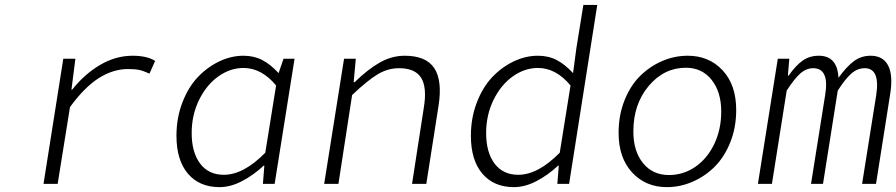

<svg xmlns="http://www.w3.org/2000/svg" viewBox="-20 -749 3650 782"><path d="M157.2 0 237.8 -509.8H287.1L271 -383.8H273.9Q324.7 -447.8 388.2 -484.9Q451.7 -522 520 -522Q578.6 -522 611.8 -501L588.9 -449.2Q564 -460.4 547.1 -464.1Q530.3 -467.8 502 -467.8Q440.9 -467.8 382.8 -431.2Q324.7 -394.5 265.1 -313L214.8 0Z M874.5 13.2Q792 13.2 745.4 -41.7Q698.7 -96.7 698.7 -195.8Q698.7 -268.6 722.7 -331.1Q746.6 -393.6 785.4 -434.6Q824.2 -475.6 872.8 -498.8Q921.4 -522 971.7 -522Q1014.6 -522 1048.3 -504.4Q1082 -486.8 1114.7 -451.2L1134.8 -509.8H1179.7L1098.6 0H1050.8L1056.6 -74.2H1053.7Q1013.2 -36.1 966.1 -11.5Q918.9 13.2 874.5 13.2ZM891.6 -37.1Q972.2 -37.1 1060.5 -127L1104.5 -400.9Q1045.4 -472.2 971.7 -472.2Q918 -472.2 869.6 -438Q821.3 -403.8 791 -342.3Q760.7 -280.8 760.7 -207Q760.7 -128.9 794.9 -83Q829.1 -37.1 891.6 -37.1Z M1300.3 0 1381.3 -509.8H1429.2L1420.4 -414.1H1424.3Q1477.5 -466.3 1526.4 -494.1Q1575.2 -522 1628.4 -522Q1715.3 -522 1748.8 -471.4Q1782.2 -420.9 1766.1 -317.9L1716.3 0H1658.2L1706.1 -310.1Q1719.7 -392.1 1695.6 -431.6Q1671.4 -471.2 1605 -471.2Q1559.6 -471.2 1518.1 -446.3Q1476.6 -421.4 1414.1 -361.8L1358.4 0Z M2073.7 13.2Q1991.2 13.2 1944.6 -41.7Q1897.9 -96.7 1897.9 -195.8Q1897.9 -268.6 1921.9 -331.1Q1945.8 -393.6 1984.6 -434.6Q2023.4 -475.6 2072 -498.8Q2120.6 -522 2170.9 -522Q2213.9 -522 2247.6 -504.4Q2281.2 -486.8 2314 -451.2L2327.6 -553.2L2356 -729H2412.6L2297.9 0H2250L2255.9 -74.2H2252.9Q2212.4 -36.1 2165.3 -11.5Q2118.2 13.2 2073.7 13.2ZM2090.8 -37.1Q2171.4 -37.1 2259.8 -127L2303.7 -400.9Q2244.6 -472.2 2170.9 -472.2Q2117.2 -472.2 2068.8 -438Q2020.5 -403.8 1990.2 -342.3Q1960 -280.8 1960 -207Q1960 -128.9 1994.1 -83Q2028.3 -37.1 2090.8 -37.1Z M2696.3 13.2Q2609.9 13.2 2554.7 -46.4Q2499.5 -106 2499.5 -208Q2499.5 -279.3 2523.2 -339.4Q2546.9 -399.4 2586.2 -438.7Q2625.5 -478 2676 -500Q2726.6 -522 2781.2 -522Q2867.7 -522 2923.1 -462.6Q2978.5 -403.3 2978.5 -300.8Q2978.5 -230 2954.6 -169.9Q2930.7 -109.9 2891.1 -70.3Q2851.6 -30.8 2800.8 -8.8Q2750 13.2 2696.3 13.2ZM2704.6 -36.1Q2762.7 -36.1 2811.3 -69.1Q2859.9 -102.1 2888.7 -161.6Q2917.5 -221.2 2917.5 -294.9Q2917.5 -374.5 2878.4 -423.8Q2839.4 -473.1 2773.4 -473.1Q2684.6 -473.1 2622.1 -398.9Q2559.6 -324.7 2559.6 -213.9Q2559.6 -133.3 2598.9 -84.7Q2638.2 -36.1 2704.6 -36.1Z M3066.9 0 3147.9 -509.8H3194.8L3189 -440.9H3191.9Q3220.2 -481.4 3248.5 -501.7Q3276.9 -522 3314.9 -522Q3390.6 -522 3395 -432.1Q3428.2 -478 3458 -500Q3487.8 -522 3525.9 -522Q3576.2 -522 3596.9 -482.9Q3617.7 -443.8 3606 -368.2L3547.9 0H3491.2L3548.8 -361.8Q3565.4 -471.2 3502 -471.2Q3472.7 -471.2 3447.8 -449.7Q3422.9 -428.2 3392.1 -379.9L3332 0H3283.2L3340.8 -361.8Q3358.9 -471.2 3292 -471.2Q3263.7 -471.2 3239.3 -449.5Q3214.8 -427.7 3184.1 -379.9L3124 0Z"/></svg>

Font: Office Code Pro D Light Italic
Style: Regular
Weight: 300
Italic angle: -9°
Designer: Nathan Rutzky & Paul D. Hunt
Foundry: Adobe Systems Incorporated
Version: Version 1.004;PS 001.004;hotconv 1.0.70;makeotf.lib2.5.58329